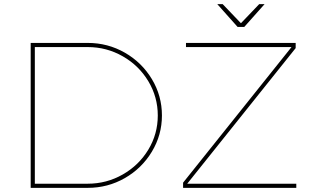

<svg xmlns="http://www.w3.org/2000/svg" viewBox="-20 -906 1501 926"><path d="M761 -349Q761 -255 712.5 -174.5Q664 -94 582 -47Q500 0 403 0H128V-699H403Q500 -699 582 -652Q664 -605 712.5 -524.5Q761 -444 761 -349ZM741 -349Q741 -438 695.5 -514Q650 -590 572 -634.5Q494 -679 403 -679H148V-20H403Q494 -20 572 -64.5Q650 -109 695.5 -184.5Q741 -260 741 -349ZM877 -699H1406V-674L883 -20H1409V0H863V-25L1386 -679H877ZM1230 -886H1256L1158 -776H1126L1028 -886H1054L1142 -794Z"/></svg>

Font: Gontserrat Thin
Style: Regular
Weight: 250
Designer: Julieta Ulanovsky
Foundry: Julieta Ulanovsky
Version: Version 6.001